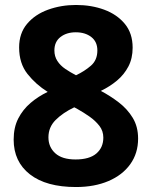

<svg xmlns="http://www.w3.org/2000/svg" viewBox="-20 -743 612 773"><path d="M286 -723Q348 -723 399.5 -704Q451 -685 482.5 -647Q514 -609 514 -551Q514 -508 497 -475.5Q480 -443 451.5 -419Q423 -395 386 -377Q424 -357 458.5 -330.5Q493 -304 514.5 -268.5Q536 -233 536 -185Q536 -126 504.5 -82Q473 -38 416.5 -14Q360 10 286 10Q166 10 100.5 -41Q35 -92 35 -181Q35 -230 53.5 -266Q72 -302 103 -328.5Q134 -355 172 -373Q124 -403 90.5 -445.5Q57 -488 57 -552Q57 -609 89 -647Q121 -685 173.5 -704Q226 -723 286 -723ZM175 -190Q175 -151 202.5 -126Q230 -101 284 -101Q340 -101 368 -125Q396 -149 396 -189Q396 -216 380 -236.5Q364 -257 340.5 -273.5Q317 -290 292 -304L279 -311Q233 -289 204 -260Q175 -231 175 -190ZM285 -613Q248 -613 223.5 -594Q199 -575 199 -540Q199 -516 211 -497.5Q223 -479 243 -465.5Q263 -452 286 -440Q320 -456 346 -478.5Q372 -501 372 -540Q372 -575 347.5 -594Q323 -613 285 -613Z"/></svg>

Font: Noto Sans Balinese
Style: Regular
Weight: 400
Designer: Aditya Bayu, David Williams
Foundry: David Williams
Version: Version 2.003